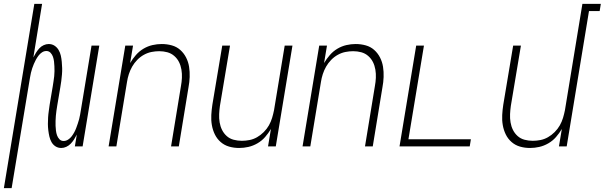

<svg xmlns="http://www.w3.org/2000/svg" viewBox="-47 -755 3118 990"><path d="M-27 215 130 -735H170L125 -459Q131 -471 138.5 -483Q146 -495 155.5 -505.5Q165 -516 178 -522Q191 -528 204 -528Q221 -528 234 -519.5Q247 -511 255 -497.5Q263 -484 266.5 -468.5Q270 -453 271.5 -436.5Q273 -420 273.5 -404Q274 -388 272.5 -371Q271 -354 269 -337.5Q267 -321 264 -305L248 -210Q246 -197 244 -184Q242 -171 241 -158Q240 -145 239.5 -132Q239 -119 239.5 -106.5Q240 -94 241.5 -81.5Q243 -69 247 -57.5Q251 -46 259.5 -37Q268 -28 281 -28Q293 -28 304 -35Q315 -42 322.5 -52Q330 -62 336 -73Q342 -84 346 -95Q350 -106 354 -117.5Q358 -129 361 -140.5Q364 -152 366 -163.5Q368 -175 370 -187L425 -520H465L379 0H339L349 -61Q343 -49 335.5 -37Q328 -25 318 -14.5Q308 -4 295 2Q282 8 269 8Q252 8 239 -0.5Q226 -9 218.5 -22.5Q211 -36 207.5 -51.5Q204 -67 202 -83.5Q200 -100 200 -116Q200 -132 201 -149Q202 -166 204.5 -182.5Q207 -199 209 -215L225 -310Q227 -323 229 -336Q231 -349 232.5 -362Q234 -375 234 -388Q234 -401 233.5 -413.5Q233 -426 231.5 -438.5Q230 -451 226 -462.5Q222 -474 213.5 -483Q205 -492 192 -492Q180 -492 169.5 -485Q159 -478 151.5 -468Q144 -458 138 -447Q132 -436 127.5 -425Q123 -414 119 -402.5Q115 -391 112.5 -379.5Q110 -368 108 -356.5Q106 -345 104 -333L13 215Z M513 0 599 -520H639L624 -430Q637 -452 654 -471.5Q671 -491 693 -504Q715 -517 739 -522.5Q763 -528 787 -528Q814 -528 839 -521Q864 -514 882.5 -497.5Q901 -481 912.5 -458.5Q924 -436 928 -410.5Q932 -385 931 -358Q930 -331 925 -305L875 0H835L886 -311Q890 -332 891 -353.5Q892 -375 888.5 -396Q885 -417 876 -435Q867 -453 851.5 -466.5Q836 -480 816 -485.5Q796 -491 774 -491Q754 -491 734 -487Q714 -483 695 -472.5Q676 -462 660.5 -446Q645 -430 634.5 -411.5Q624 -393 617.5 -373Q611 -353 608 -333L553 0Z M1186 8Q1159 8 1134.5 1Q1110 -6 1091 -22.5Q1072 -39 1061 -61.5Q1050 -84 1045.5 -109.5Q1041 -135 1042.5 -162Q1044 -189 1048 -215L1099 -520H1139L1087 -209Q1084 -188 1083 -166.5Q1082 -145 1085.5 -124Q1089 -103 1098 -85Q1107 -67 1122 -53.5Q1137 -40 1157.5 -34.5Q1178 -29 1200 -29Q1220 -29 1240 -33Q1260 -37 1278.5 -47.5Q1297 -58 1313 -74Q1329 -90 1339.5 -108.5Q1350 -127 1356 -147Q1362 -167 1366 -187L1421 -520H1461L1375 0H1335L1350 -90Q1337 -68 1320 -48.5Q1303 -29 1280.5 -16Q1258 -3 1234 2.5Q1210 8 1186 8Z M1513 0 1599 -520H1639L1624 -430Q1637 -452 1654 -471.5Q1671 -491 1693 -504Q1715 -517 1739 -522.5Q1763 -528 1787 -528Q1814 -528 1839 -521Q1864 -514 1882.5 -497.5Q1901 -481 1912.5 -458.5Q1924 -436 1928 -410.5Q1932 -385 1931 -358Q1930 -331 1925 -305L1875 0H1835L1886 -311Q1890 -332 1891 -353.5Q1892 -375 1888.5 -396Q1885 -417 1876 -435Q1867 -453 1851.5 -466.5Q1836 -480 1816 -485.5Q1796 -491 1774 -491Q1754 -491 1734 -487Q1714 -483 1695 -472.5Q1676 -462 1660.5 -446Q1645 -430 1634.5 -411.5Q1624 -393 1617.5 -373Q1611 -353 1608 -333L1553 0Z M2013 0 2099 -520H2139L2059 -37H2381L2375 0Z M2686 8Q2659 8 2634.5 1Q2610 -6 2591 -22.5Q2572 -39 2561 -61.5Q2550 -84 2545.5 -109.5Q2541 -135 2542.5 -162Q2544 -189 2548 -215L2599 -520H2639L2587 -209Q2584 -188 2583 -166.5Q2582 -145 2585.5 -124Q2589 -103 2598 -85Q2607 -67 2622 -53.5Q2637 -40 2657.5 -34.5Q2678 -29 2700 -29Q2720 -29 2740 -33Q2760 -37 2778.5 -47.5Q2797 -58 2813 -74Q2829 -90 2839.5 -108.5Q2850 -127 2856 -147Q2862 -167 2866 -187L2956 -735H3051L3045 -698H2990L2875 0H2835L2850 -90Q2837 -68 2820 -48.5Q2803 -29 2780.5 -16Q2758 -3 2734 2.5Q2710 8 2686 8Z"/></svg>

Font: Iosevka Extralight
Style: Italic
Weight: 200
Italic angle: -9°
Monospace: yes
Designer: Belleve Invis
Foundry: Belleve Invis
Version: Version 32.5.0; ttfautohint (v1.8.4)